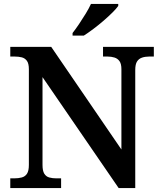

<svg xmlns="http://www.w3.org/2000/svg" viewBox="-20 -951 818 971"><path d="M32 0V-49H52Q73 -49 90 -53.5Q107 -58 116.5 -72.5Q126 -87 126 -117V-601Q126 -630 116 -643.5Q106 -657 90 -661Q74 -665 55 -665H32V-714H239L594 -195V-601Q594 -628 584.5 -641.5Q575 -655 559 -660Q543 -665 524 -665H501V-714H758V-665H734Q714 -665 698 -659.5Q682 -654 673 -640Q664 -626 664 -597V0H580L195 -561V-117Q195 -87 204 -72.5Q213 -58 229 -53.5Q245 -49 265 -49H289V0ZM347 -784Q362 -803 379.5 -829Q397 -855 413.5 -882Q430 -909 440 -931H578V-921Q569 -908 549 -888Q529 -868 503.5 -846Q478 -824 452 -804.5Q426 -785 404 -771H347Z"/></svg>

Font: Noto Serif Khmer SemiBold
Style: Regular
Weight: 600
Version: Version 2.003